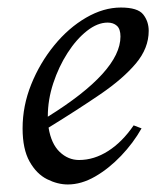

<svg xmlns="http://www.w3.org/2000/svg" viewBox="-20 -475 437 510"><path d="M160 15Q133 15 105 1Q77 -13 58.5 -46Q40 -79 40 -134Q40 -194 63 -251Q86 -308 124 -354.5Q162 -401 208.5 -428Q255 -455 301 -455Q346 -455 360.5 -436.5Q375 -418 375 -393Q375 -347 341 -306.5Q307 -266 247 -225Q187 -184 109 -136Q116 -93 138.5 -71.5Q161 -50 190 -50Q230 -50 267.5 -74Q305 -98 335 -142L356 -134Q334 -95 301.5 -61Q269 -27 232.5 -6Q196 15 160 15ZM107 -166Q107 -164 107 -165Q300 -285 300 -378Q300 -398 290.5 -406.5Q281 -415 266 -415Q239 -415 211 -393Q183 -371 159.5 -334.5Q136 -298 121.5 -254Q107 -210 107 -166Z"/></svg>

Font: Bona Nova
Style: Italic
Weight: 400
Italic angle: -4°
Designer: Mateusz Machalski
Foundry: Capitalics
Version: Version 4.001; ttfautohint (v1.8.3)